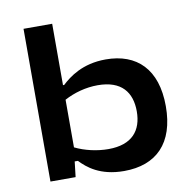

<svg xmlns="http://www.w3.org/2000/svg" viewBox="-85 -850 947 947"><g transform="rotate(-10 389.0 -376.5)"><path d="M719 -267.5C719 -453 622.5 -546 466.5 -546C349.5 -546 281 -492.5 243.5 -457.5H237.5V-765H94V0H220L229 -77H245C280 -40.5 340.5 12 461.5 12C623 12 719 -82 719 -267.5ZM237.5 -146V-384.5C286.5 -411 346 -427.5 405.5 -427.5C525 -427.5 573.5 -362.5 573.5 -267.5C573.5 -171.5 523 -108 404 -108C347 -108 286 -122 237.5 -146Z"/></g></svg>

Font: Monaspace Neon Wide
Style: Bold
Weight: 700
Width: 7
Designer: Riley Cran & the Lettermatic Team
Foundry: Lettermatic
Version: Version 1.000 (Monaspace Neon)